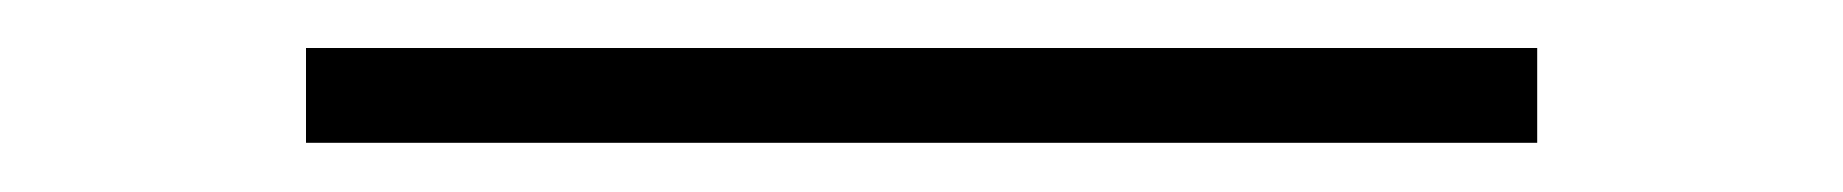

<svg xmlns="http://www.w3.org/2000/svg" viewBox="-20 41 768 80"><path d="M620.5 100.5V61H107.5V100.5Z"/></svg>

Font: Spartan
Style: Regular
Weight: 400
Designer: Matt Bailey, Mirko Velimirovic
Foundry: Matt Bailey
Version: Version 1.003